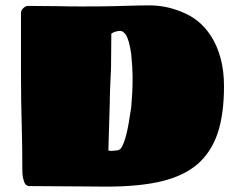

<svg xmlns="http://www.w3.org/2000/svg" viewBox="-20 -693 898 714"><path d="M243 0 90 -1Q73 -1 68 -23Q63 -37 63 -63Q63 -150 61 -218Q58 -316 58 -425V-645Q58 -654 66.5 -662.5Q75 -671 84 -671L200 -670Q233 -669 283 -669Q358 -669 400 -670L437 -671Q499 -673 535 -673Q597 -673 655 -649Q723 -623 764 -560Q813 -484 813 -373Q813 -268 789.5 -198Q766 -128 715 -83Q664 -39 581.5 -19Q499 1 375 1ZM394 -132Q402 -132 416 -134Q421 -135 423.5 -136.5Q426 -138 428 -139Q440 -153 451 -198Q458 -226 468 -294Q473 -352 473 -394V-413Q473 -439 468 -491Q461 -543 448 -564Q437 -578 428 -578Q419 -578 412 -576Q405 -574 403 -573Q401 -572 394 -568L393 -448Q393 -432 391 -400L390 -376Q388 -326 388 -304L383 -133Q387 -132 394 -132Z"/></svg>

Font: Sigmar One
Style: Regular
Weight: 400
Designer: Vernon Adams
Foundry: Vernon Adams
Version: Version 2.000